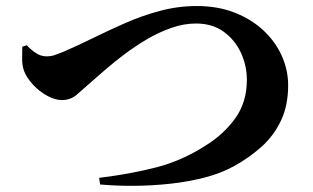

<svg xmlns="http://www.w3.org/2000/svg" viewBox="-20 -656 1040 637"><path d="M309 -66Q415 -79 499.5 -101Q584 -123 662 -173Q722 -210 760.5 -263.5Q799 -317 799 -391Q799 -438 779.5 -480.5Q760 -523 722.5 -550.5Q685 -578 630 -578Q590 -578 548.5 -563.5Q507 -549 468 -526Q429 -503 395 -477.5Q361 -452 335 -429.5Q309 -407 294 -394Q257 -362 236 -343Q215 -324 185 -324Q163 -324 137 -338Q111 -352 90 -374.5Q69 -397 60 -420Q53 -440 53.5 -461.5Q54 -483 54 -501L69 -506Q78 -495 96 -482Q114 -469 135 -469Q141 -469 148.5 -470Q156 -471 166 -475Q176 -479 190 -484Q236 -504 288 -529.5Q340 -555 395.5 -579.5Q451 -604 511 -620Q571 -636 633 -636Q702 -636 757.5 -614.5Q813 -593 853 -556Q893 -519 914.5 -471.5Q936 -424 936 -373Q936 -306 912 -255.5Q888 -205 847 -168.5Q806 -132 755 -104Q713 -81 659 -67Q605 -53 545.5 -46.5Q486 -40 426.5 -39.5Q367 -39 312 -44Z"/></svg>

Font: Noto Serif JP ExtraBold
Style: Regular
Weight: 800
Designer: Ryoko NISHIZUKA 西塚涼子 (kana & ideographs); Frank Grießhammer (Latin, Greek & Cyrillic); Wenlong ZHANG 张文龙 (bopomofo); San
Foundry: Adobe
Version: Version 2.003-H1;hotconv 1.1.1;makeotfexe 2.6.0